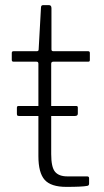

<svg xmlns="http://www.w3.org/2000/svg" viewBox="-20 -730 405 750"><path d="M331 -523C331 -527.7 328.7 -530 324 -530H188C183.3 -530 181 -532.3 181 -537V-698C181 -706 177.7 -710 171 -710H149C145.7 -710 143.3 -709.2 142 -707.5C140.7 -705.8 140 -703 140 -699L131 -537C131 -532.3 128.7 -530 124 -530H33C28.3 -530 26 -527.7 26 -523V-496C26 -491.3 28.3 -489 33 -489H123C127.7 -489 130 -486.3 130 -481V-316H52C48 -316 46 -313.7 46 -309V-286C46 -282.7 46.5 -280.3 47.5 -279C48.5 -277.7 50.7 -277 54 -277H130V-120C130 -76.7 138.2 -45.8 154.5 -27.5C170.8 -9.2 199 0 239 0C280.3 0 307.7 -1.3 321 -4C325.7 -4.7 328 -7.7 328 -13V-34C328 -38.7 325.3 -41 320 -41H243C221 -41 205 -47 195 -59C185 -71 180 -94 180 -128V-277H273C280.3 -277 284 -280 284 -286V-310C284 -314 282 -316 278 -316H180V-481C180 -486.3 182.7 -489 188 -489H324C326.7 -489 328.5 -489.5 329.5 -490.5C330.5 -491.5 331 -493.3 331 -496Z"/></svg>

Font: Libre Franklin ExtraLight
Style: Regular
Weight: 275
Designer: Pablo Impallari, Rodrigo Fuenzalida
Foundry: Impallari Type
Version: Version 1.002; ttfautohint (v1.5)